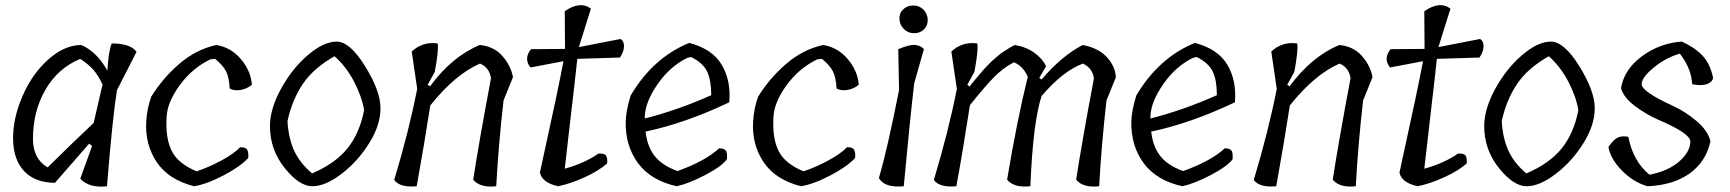

<svg xmlns="http://www.w3.org/2000/svg" viewBox="-20 -712 6614 734"><path d="M321 -163 190 -13Q113 -14 72 -58Q31 -102 30 -180.5Q29 -259 66 -344.5Q103 -430 165 -485Q227 -540 291 -540Q350 -514 390 -443L391 -446Q394 -512 407 -546Q478 -546 502 -514L427 -367Q409 -251 389 0Q321 8 287 -29L332 -154ZM106 -181Q106 -105 162 -72Q253 -162 338 -242L372 -389Q356 -423 338 -444Q320 -465 287 -487Q202 -452 154 -369.5Q106 -287 106 -181Z M807 -540Q863 -531 901 -486Q939 -441 943 -388Q924 -372 899 -368Q874 -364 858 -374Q856 -417 843.5 -440.5Q831 -464 802 -487L784 -485Q714 -451 666.5 -385.5Q619 -320 617 -264Q612 -184 636.5 -135Q661 -86 732 -57Q779 -73 826.5 -98.5Q874 -124 898 -149Q919 -150 925 -139.5Q931 -129 929 -108Q900 -76 835.5 -42Q771 -8 722 0Q624 -25 579 -92.5Q534 -160 539 -247Q542 -297 558 -342Q600 -411 664.5 -467Q729 -523 807 -540Z M1012 -230Q1012 -295 1054 -372Q1096 -449 1156.5 -501Q1217 -553 1267 -553Q1317 -553 1375 -460Q1433 -367 1434.5 -302Q1436 -237 1392.5 -166.5Q1349 -96 1286.5 -48Q1224 0 1174 0Q1124 0 1068 -70Q1012 -140 1012 -230ZM1259 -497Q1179 -452 1138 -391.5Q1097 -331 1079 -249Q1083 -182 1105 -135Q1127 -88 1173 -49Q1262 -87 1308.5 -145Q1355 -203 1372 -291Q1363 -344 1333 -401Q1303 -458 1259 -497Z M1615 -388 1624 -382Q1708 -496 1814 -540Q1868 -535 1900.5 -498Q1933 -461 1941 -417L1905 -328Q1886 -162 1877 0Q1816 7 1789 -25Q1810 -163 1857 -413Q1851 -454 1815 -469Q1719 -427 1625 -309Q1603 -167 1573 0Q1509 6 1487 -24Q1543 -210 1575 -372L1554 -515Q1596 -554 1653 -546Q1658 -522 1642 -437Z M2350 -492 2187 -487Q2180 -420 2163.5 -280.5Q2147 -141 2139 -67Q2217 -89 2268 -125Q2291 -126 2297 -117Q2303 -108 2301 -87Q2269 -59 2215.5 -34.5Q2162 -10 2114 0Q2053 -13 2044 -52Q2117 -384 2134 -478L2008 -454Q1981 -488 2010 -524L2140 -525L2139 -669Q2198 -710 2239 -679L2193 -532L2352 -563Q2366 -555 2365.5 -534.5Q2365 -514 2350 -492Z M2615 -548Q2703 -525 2739 -464.5Q2775 -404 2768 -321Q2600 -241 2448 -209Q2454 -153 2482 -116.5Q2510 -80 2570 -58Q2678 -97 2729 -145Q2749 -145 2755 -136Q2761 -127 2759 -103Q2739 -76 2676 -43Q2613 -10 2567 0Q2468 -22 2419 -88.5Q2370 -155 2372 -248Q2373 -288 2391 -347Q2477 -492 2615 -548ZM2445 -267V-259Q2571 -291 2699 -348Q2699 -405 2683.5 -438Q2668 -471 2622 -494L2608 -491Q2542 -459 2494.5 -391Q2447 -323 2445 -267Z M3127 -540Q3183 -531 3221 -486Q3259 -441 3263 -388Q3244 -372 3219 -368Q3194 -364 3178 -374Q3176 -417 3163.5 -440.5Q3151 -464 3122 -487L3104 -485Q3034 -451 2986.5 -385.5Q2939 -320 2937 -264Q2932 -184 2956.5 -135Q2981 -86 3052 -57Q3099 -73 3146.5 -98.5Q3194 -124 3218 -149Q3239 -150 3245 -139.5Q3251 -129 3249 -108Q3220 -76 3155.5 -42Q3091 -8 3042 0Q2944 -25 2899 -92.5Q2854 -160 2859 -247Q2862 -297 2878 -342Q2920 -411 2984.5 -467Q3049 -523 3127 -540Z M3417 -368 3414 -524Q3459 -543 3480 -540Q3501 -537 3512 -524L3475 -394Q3458 -249 3435 0Q3362 7 3340 -31Q3373 -144 3417 -368ZM3526.5 -638.5Q3528 -616 3513 -600.5Q3498 -585 3475 -585Q3452 -585 3436 -600.5Q3420 -616 3418.5 -638.5Q3417 -661 3432.5 -676Q3448 -691 3471 -691Q3494 -691 3509.5 -676Q3525 -661 3526.5 -638.5Z M3919 0Q3857 7 3830 -25Q3868 -252 3909 -418Q3892 -459 3856 -474Q3814 -452 3778.5 -415.5Q3743 -379 3688 -310Q3658 -117 3636 0Q3572 6 3550 -24Q3606 -210 3638 -372L3617 -515Q3659 -554 3716 -546Q3721 -522 3705 -437L3678 -388L3687 -381Q3688 -384 3702.5 -401Q3717 -418 3728 -431.5Q3739 -445 3743.5 -449.5Q3748 -454 3759 -465.5Q3770 -477 3776.5 -482.5Q3783 -488 3794 -497.5Q3805 -507 3814 -513Q3841 -531 3859 -540Q3903 -533 3934.5 -510Q3966 -487 3979 -459L3953 -414L3962 -408Q4037 -497 4119 -540Q4178 -529 4210.5 -494.5Q4243 -460 4246 -417L4210 -328Q4191 -162 4182 0Q4121 7 4094 -25Q4115 -163 4162 -413Q4156 -452 4120 -469Q4044 -441 3962 -345Q3929 -246 3919 0Z M4548 -548Q4636 -525 4672 -464.5Q4708 -404 4701 -321Q4533 -241 4381 -209Q4387 -153 4415 -116.5Q4443 -80 4503 -58Q4611 -97 4662 -145Q4682 -145 4688 -136Q4694 -127 4692 -103Q4672 -76 4609 -43Q4546 -10 4500 0Q4401 -22 4352 -88.5Q4303 -155 4305 -248Q4306 -288 4324 -347Q4410 -492 4548 -548ZM4378 -267V-259Q4504 -291 4632 -348Q4632 -405 4616.5 -438Q4601 -471 4555 -494L4541 -491Q4475 -459 4427.5 -391Q4380 -323 4378 -267Z M4901 -388 4910 -382Q4994 -496 5100 -540Q5154 -535 5186.5 -498Q5219 -461 5227 -417L5191 -328Q5172 -162 5163 0Q5102 7 5075 -25Q5096 -163 5143 -413Q5137 -454 5101 -469Q5005 -427 4911 -309Q4889 -167 4859 0Q4795 6 4773 -24Q4829 -210 4861 -372L4840 -515Q4882 -554 4939 -546Q4944 -522 4928 -437Z M5636 -492 5473 -487Q5466 -420 5449.5 -280.5Q5433 -141 5425 -67Q5503 -89 5554 -125Q5577 -126 5583 -117Q5589 -108 5587 -87Q5555 -59 5501.5 -34.5Q5448 -10 5400 0Q5339 -13 5330 -52Q5403 -384 5420 -478L5294 -454Q5267 -488 5296 -524L5426 -525L5425 -669Q5484 -710 5525 -679L5479 -532L5638 -563Q5652 -555 5651.5 -534.5Q5651 -514 5636 -492Z M5654 -230Q5654 -295 5696 -372Q5738 -449 5798.5 -501Q5859 -553 5909 -553Q5959 -553 6017 -460Q6075 -367 6076.5 -302Q6078 -237 6034.5 -166.5Q5991 -96 5928.5 -48Q5866 0 5816 0Q5766 0 5710 -70Q5654 -140 5654 -230ZM5901 -497Q5821 -452 5780 -391.5Q5739 -331 5721 -249Q5725 -182 5747 -135Q5769 -88 5815 -49Q5904 -87 5950.5 -145Q5997 -203 6014 -291Q6005 -344 5975 -401Q5945 -458 5901 -497Z M6442 -171Q6442 -202 6320 -254Q6274 -274 6230.5 -306.5Q6187 -339 6177 -375Q6189 -447 6257 -497Q6325 -547 6409 -553Q6457 -532 6487.5 -500.5Q6518 -469 6529 -414Q6526 -398 6505.5 -390.5Q6485 -383 6449 -390Q6446 -450 6402 -507Q6349 -492 6302.5 -454Q6256 -416 6256 -390Q6256 -362 6376 -307Q6422 -286 6465.5 -249.5Q6509 -213 6519 -172Q6502 -94 6439.5 -49Q6377 -4 6278 0Q6223 -16 6179.5 -61Q6136 -106 6129 -150Q6147 -177 6163.5 -185.5Q6180 -194 6205 -189Q6223 -95 6286 -44Q6360 -59 6401 -96Q6442 -133 6442 -171Z"/></svg>

Font: Tillana
Style: Regular
Weight: 400
Designer: Lipi Raval (Devanagari, Latin), Jonny Pinhorn (Latin)
Foundry: Indian Type Foundry
Version: Version 2.002;PS 1.0;hotconv 1.0.79;makeotf.lib2.5.61930; tt